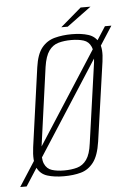

<svg xmlns="http://www.w3.org/2000/svg" viewBox="-78 -751 562 833"><g transform="rotate(-5 203.5 -334.5)"><path d="M-24 42 403 -621H431L4 42ZM169 12Q128 12 97.5 2.5Q67 -7 53 -36Q39 -65 47 -125L95 -469Q103 -526 125.5 -553.5Q148 -581 182 -590Q216 -599 256 -599Q298 -599 328 -589.5Q358 -580 372.5 -552.5Q387 -525 379 -469L330 -125Q321 -64 298.5 -35Q276 -6 243.5 3Q211 12 169 12ZM172 -13Q204 -13 229 -20Q254 -27 270.5 -50Q287 -73 293 -120L342 -467Q348 -514 338 -537Q328 -560 305.5 -567Q283 -574 252 -574Q221 -574 196 -567Q171 -560 154.5 -537Q138 -514 131 -467L83 -120Q77 -73 87 -50Q97 -27 119.5 -20Q142 -13 172 -13ZM214 -633 305 -711H348L242 -633Z"/></g></svg>

Font: Alumni Sans ExtraLight
Style: Italic
Weight: 250
Italic angle: -8°
Version: Version 1.016